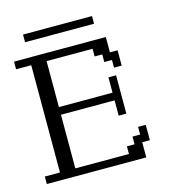

<svg xmlns="http://www.w3.org/2000/svg" viewBox="-78 -527 522 591"><g transform="rotate(-15 183.0 -231.5)"><path d="M0 0V-23.9H48.3V-365.7H0V-390.1H292.5V-341.3H316.9V-292.5H292.5V-316.9H268.1V-341.3H243.7V-365.7H97.2V-219.2H268.1V-268.1H292.5V-146H268.1V-194.8H97.2V-23.9H268.1V-48.3H292.5V-72.8H316.9V-97.2H341.3V-48.3H316.9V0ZM48.3 -439V-463.4H268.1V-439Z"/></g></svg>

Font: FS Mondwest Regular
Style: Regular
Weight: 400
Designer: NZWStudios2024
Foundry: https://fontstruct.com
Version: Version 1.0